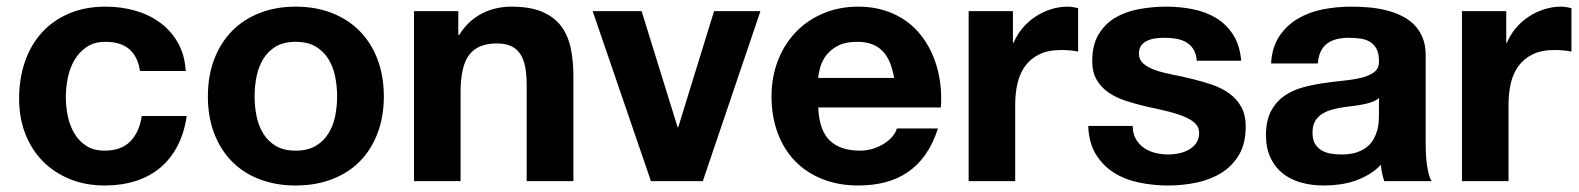

<svg xmlns="http://www.w3.org/2000/svg" viewBox="-20 -551 4802 584"><path d="M405.8 -335Q392.6 -423.8 300.8 -423.8Q266.6 -423.8 243.7 -408.2Q220.7 -392.6 206.5 -368.4Q192.4 -344.2 186.3 -314.5Q180.2 -284.7 180.2 -255.9Q180.2 -228 186 -199Q191.9 -169.9 205.6 -146.2Q219.2 -122.6 241.9 -107.7Q264.6 -92.8 297.9 -92.8Q349.1 -92.8 376.7 -121.3Q404.3 -149.9 411.1 -198.2H547.9Q540.5 -147 520 -107.4Q499.5 -67.9 467.5 -41Q435.5 -14.2 392.8 -0.5Q350.1 13.2 298.8 13.2Q240.2 13.2 192.4 -6.3Q144.5 -25.9 110.1 -60.8Q75.7 -95.7 56.9 -144.3Q38.1 -192.9 38.1 -251Q38.1 -311.5 55.7 -362.8Q73.2 -414.1 106.9 -451.4Q140.6 -488.8 189.7 -509.8Q238.8 -530.8 301.8 -530.8Q348.1 -530.8 390.6 -518.8Q433.1 -506.8 466.6 -482.4Q500 -458 521 -421.1Q542 -384.3 544.9 -335Z M612.3 -257.8Q612.3 -319.8 631.3 -370.1Q650.4 -420.4 685.1 -456.1Q719.7 -491.7 769.3 -511.2Q818.8 -530.8 879.4 -530.8Q940.4 -530.8 990 -511.2Q1039.6 -491.7 1074.5 -456.1Q1109.4 -420.4 1128.4 -370.1Q1147.5 -319.8 1147.5 -257.8Q1147.5 -195.8 1128.4 -145.8Q1109.4 -95.7 1074.5 -60.3Q1039.6 -24.9 990 -5.9Q940.4 13.2 879.4 13.2Q818.8 13.2 769.3 -5.9Q719.7 -24.9 685.1 -60.3Q650.4 -95.7 631.3 -145.8Q612.3 -195.8 612.3 -257.8ZM754.4 -257.8Q754.4 -226.6 760.5 -197Q766.6 -167.5 781 -144.3Q795.4 -121.1 819.3 -106.9Q843.3 -92.8 879.4 -92.8Q915.5 -92.8 939.7 -106.9Q963.9 -121.1 978.5 -144.3Q993.2 -167.5 999.3 -197Q1005.4 -226.6 1005.4 -257.8Q1005.4 -289.1 999.3 -318.8Q993.2 -348.6 978.5 -372.1Q963.9 -395.5 939.7 -409.7Q915.5 -423.8 879.4 -423.8Q843.3 -423.8 819.3 -409.7Q795.4 -395.5 781 -372.1Q766.6 -348.6 760.5 -318.8Q754.4 -289.1 754.4 -257.8Z M1374 -517.1V-444.8H1377Q1390.6 -467.3 1408.4 -483.6Q1426.3 -500 1447 -510.5Q1467.8 -521 1490.2 -525.9Q1512.7 -530.8 1535.2 -530.8Q1591.8 -530.8 1628.4 -515.4Q1665 -500 1686.3 -472.2Q1707.5 -444.3 1715.8 -405Q1724.1 -365.7 1724.1 -317.9V0H1582V-292Q1582 -323.7 1577.4 -347.7Q1572.8 -371.6 1562 -387.5Q1551.3 -403.3 1533.9 -411.1Q1516.6 -418.9 1491.2 -418.9Q1433.6 -418.9 1407.2 -384.3Q1380.9 -349.6 1380.9 -271V0H1239.3V-517.1Z M1960 0 1782.7 -517.1H1931.6L2041 -164.1H2043L2151.9 -517.1H2293L2117.7 0Z M2468.8 -224.1Q2471.7 -154.8 2503.7 -123.8Q2535.6 -92.8 2595.7 -92.8Q2617.2 -92.8 2636 -98.9Q2654.8 -105 2669.7 -114.5Q2684.6 -124 2694.6 -136Q2704.6 -147.9 2708 -160.2H2833Q2817.9 -113.8 2794.7 -80.8Q2771.5 -47.9 2740.7 -27.1Q2710 -6.3 2672.4 3.4Q2634.8 13.2 2590.8 13.2Q2529.8 13.2 2480.7 -6.6Q2431.6 -26.4 2397.5 -62Q2363.3 -97.7 2345 -147.7Q2326.7 -197.8 2326.7 -257.8Q2326.7 -315.9 2345.9 -366Q2365.2 -416 2399.9 -452.6Q2434.6 -489.3 2483.4 -510Q2532.2 -530.8 2590.8 -530.8Q2634.8 -530.8 2671.4 -519Q2708 -507.3 2736.8 -486.6Q2765.6 -465.8 2786.6 -437Q2807.6 -408.2 2820.8 -374Q2834 -339.8 2839.4 -301.8Q2844.7 -263.7 2841.8 -224.1ZM2699.7 -314Q2694.8 -341.3 2686.3 -361.8Q2677.7 -382.3 2664.3 -396Q2650.9 -409.7 2631.8 -416.7Q2612.8 -423.8 2586.9 -423.8Q2552.2 -423.8 2529.8 -412.4Q2507.3 -400.9 2494.1 -384Q2481 -367.2 2475.3 -348.1Q2469.7 -329.1 2468.8 -314Z M3061 -517.1V-420.9H3063Q3073.2 -445.3 3090.3 -465.6Q3107.4 -485.8 3129.2 -500.2Q3150.9 -514.6 3176.3 -522.7Q3201.7 -530.8 3228 -530.8Q3234.9 -530.8 3242.9 -529.5Q3251 -528.3 3259.3 -525.9V-394Q3249.5 -396.5 3235.1 -397.7Q3220.7 -398.9 3208 -398.9Q3168.5 -398.9 3141.8 -386Q3115.2 -373 3098.6 -350.6Q3082 -328.1 3075 -297.9Q3067.9 -267.6 3067.9 -232.9V0H2926.3V-517.1Z M3425.3 -168Q3425.3 -145 3434.6 -128.7Q3443.8 -112.3 3459 -101.6Q3474.1 -90.8 3493.9 -85.9Q3513.7 -81.1 3534.2 -81.1Q3549.3 -81.1 3565.7 -84.5Q3582 -87.9 3595.7 -95.5Q3609.4 -103 3618.4 -115.7Q3627.4 -128.4 3627.4 -147Q3627.4 -163.1 3616.5 -174.6Q3605.5 -186 3584.7 -195.1Q3564 -204.1 3534.2 -211.7Q3504.4 -219.2 3466.3 -227.1Q3435.1 -234.4 3405.5 -243.9Q3376 -253.4 3353 -268.8Q3330.1 -284.2 3316.2 -307.4Q3302.2 -330.6 3302.2 -365.2Q3302.2 -414.6 3321.8 -446.8Q3341.3 -479 3373 -497.6Q3404.8 -516.1 3445.3 -523.4Q3485.8 -530.8 3527.3 -530.8Q3569.3 -530.8 3608.6 -522.9Q3647.9 -515.1 3679.2 -496.1Q3710.4 -477.1 3730.7 -445.6Q3751 -414.1 3755.4 -366.2H3620.1Q3618.7 -386.7 3610.6 -400.1Q3602.5 -413.6 3589.4 -421.6Q3576.2 -429.7 3559.3 -432.9Q3542.5 -436 3523.4 -436Q3511.2 -436 3497.3 -434.6Q3483.4 -433.1 3471.7 -428.2Q3460 -423.3 3452.1 -413.8Q3444.3 -404.3 3444.3 -388.2Q3444.3 -369.1 3458.3 -357.2Q3472.2 -345.2 3494.9 -337.4Q3517.6 -329.6 3546.6 -324Q3575.7 -318.4 3605.5 -311Q3636.2 -303.7 3665.8 -293.7Q3695.3 -283.7 3718.3 -267.3Q3741.2 -251 3755.1 -226.6Q3769 -202.1 3769 -166Q3769 -114.7 3748.8 -80.3Q3728.5 -45.9 3695.1 -25.1Q3661.6 -4.4 3619.4 4.4Q3577.1 13.2 3533.2 13.2Q3488.3 13.2 3445.3 4.4Q3402.3 -4.4 3368.7 -25.4Q3335 -46.4 3313.5 -81.3Q3292 -116.2 3290 -168Z M4174.3 -252.9Q4165.5 -245.1 4152.3 -240.5Q4139.2 -235.8 4123.3 -232.9Q4107.4 -230 4090.3 -228Q4073.2 -226.1 4056.2 -223.1Q4039.6 -220.2 4024.4 -215.3Q4009.3 -210.4 3997.6 -201.9Q3985.8 -193.4 3979 -180.2Q3972.2 -167 3972.2 -147Q3972.2 -127.4 3979.2 -114.7Q3986.3 -102.1 3998.5 -94.5Q4010.7 -86.9 4026.4 -84Q4042 -81.1 4059.6 -81.1Q4087.4 -81.1 4106.7 -87.6Q4126 -94.2 4138.7 -104.7Q4151.4 -115.2 4158.4 -128.4Q4165.5 -141.6 4169.2 -155Q4172.9 -168.5 4173.6 -180.2Q4174.3 -191.9 4174.3 -200.2ZM3846.2 -357.9Q3849.1 -407.7 3871.3 -440.9Q3893.6 -474.1 3927.5 -494.1Q3961.4 -514.2 4003.7 -522.5Q4045.9 -530.8 4089.4 -530.8Q4115.2 -530.8 4142.1 -528.6Q4168.9 -526.4 4194.1 -520.3Q4219.2 -514.2 4241.5 -503.7Q4263.7 -493.2 4280.3 -476.8Q4296.9 -460.4 4306.6 -437.5Q4316.4 -414.6 4316.4 -383.8V-115.2Q4316.4 -97.7 4317.4 -80.3Q4318.4 -63 4320.6 -47.9Q4322.8 -32.7 4326.2 -20.3Q4329.6 -7.8 4334.5 0H4190.4Q4186.5 -12.2 4183.8 -24.7Q4181.2 -37.1 4180.2 -49.8Q4163.6 -32.2 4143.1 -20.3Q4122.6 -8.3 4100.3 -0.7Q4078.1 6.8 4054.2 10Q4030.3 13.2 4006.3 13.2Q3969.2 13.2 3937 4.2Q3904.8 -4.9 3881.1 -23.9Q3857.4 -43 3844 -72Q3830.6 -101.1 3830.6 -141.1Q3831.1 -185.1 3846.2 -213.4Q3861.3 -241.7 3886 -259Q3910.6 -276.4 3941.9 -284.9Q3973.1 -293.5 4005.4 -298.1Q4037.6 -302.7 4068.6 -305.9Q4099.6 -309.1 4123.3 -315.2Q4147 -321.3 4161.1 -332.8Q4175.3 -344.2 4174.3 -366.2Q4174.3 -388.7 4167 -402.3Q4159.7 -416 4147.2 -423.6Q4134.8 -431.2 4117.9 -433.6Q4101.1 -436 4082.5 -436Q4040 -436 4016.1 -418.2Q3992.2 -400.4 3988.3 -357.9Z M4561.5 -517.1V-420.9H4563.5Q4573.7 -445.3 4590.8 -465.6Q4607.9 -485.8 4629.6 -500.2Q4651.4 -514.6 4676.8 -522.7Q4702.1 -530.8 4728.5 -530.8Q4735.4 -530.8 4743.4 -529.5Q4751.5 -528.3 4759.8 -525.9V-394Q4750 -396.5 4735.6 -397.7Q4721.2 -398.9 4708.5 -398.9Q4668.9 -398.9 4642.3 -386Q4615.7 -373 4599.1 -350.6Q4582.5 -328.1 4575.4 -297.9Q4568.4 -267.6 4568.4 -232.9V0H4426.8V-517.1Z"/></svg>

Font: XB Khoramshahr
Style: Bold
Weight: 700
Designer: Behnam
Foundry: Irmug
Version: Version 8.005 2009